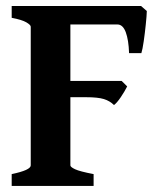

<svg xmlns="http://www.w3.org/2000/svg" viewBox="-20 -614 534 634"><path d="M464.8 -577.6Q464.4 -562 461.4 -533.4Q458.5 -504.9 454.6 -477.8Q450.7 -450.7 446.8 -438.5H406.2Q404.8 -481.9 395.3 -507.6Q385.7 -533.2 367.7 -533.2H188L201.7 -594.2H445.8ZM399.9 -328.6Q391.6 -312 378.9 -293.2Q366.2 -274.4 356.4 -267.1Q342.8 -280.8 323 -286.9Q303.2 -293 264.2 -293H110.8L178.7 -346.7H381.8ZM18.6 0V-39.1Q81.5 -52.2 81.5 -67.9V-525.9Q81.5 -531.7 66.9 -540.3Q52.2 -548.8 18.6 -555.2V-594.2H279.8V-555.2Q252.4 -551.8 232.4 -547.4Q212.4 -543 212.4 -536.1V-67.9Q212.4 -62.5 227.8 -55.2Q243.2 -47.9 289.1 -39.1V0Z"/></svg>

Font: Namdhinggo ExtraBold
Style: Regular
Weight: 800
Designer: Victor Gaultney
Foundry: SIL International
Version: Version 3.001